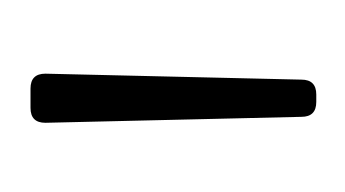

<svg xmlns="http://www.w3.org/2000/svg" viewBox="-72 -666 232 129"><g transform="rotate(-90 44.5 -601.0)"><path d="M31 -515 27 -687Q27 -697 37 -697H50Q60 -697 60 -687L56 -515Q56 -505 46 -505H41Q31 -505 31 -515Z"/></g></svg>

Font: Barlow Condensed Thin
Style: Regular
Weight: 250
Width: 3
Designer: Jeremy Tribby
Foundry: Tribby Type
Version: Version 1.408